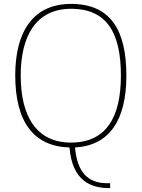

<svg xmlns="http://www.w3.org/2000/svg" viewBox="-20 -745 726 983"><path d="M537 218H544V193H528C427 193 375 133 364 10C540 0 627 -129 627 -358C627 -591 546 -725 344 -725C148 -725 58 -581 58 -359C58 -121 153 5 336 10C349 183 449 218 537 218ZM343 -15C171 -15 86 -144 86 -358C86 -556 161 -700 344 -700C530 -700 599 -573 599 -358C599 -142 522 -15 343 -15Z"/></svg>

Font: Noto Serif Sinhala Thin
Style: Regular
Weight: 100
Designer: Jelle Bosma - Monotype Design Team
Foundry: Monotype Imaging Inc.
Version: Version 2.007